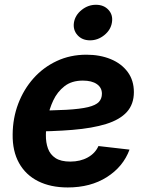

<svg xmlns="http://www.w3.org/2000/svg" viewBox="-20 -784 626 815"><path d="M267.6 11.7Q194.8 11.7 141.8 -14.9Q88.9 -41.5 60.8 -92Q32.7 -142.6 33.7 -213.4Q34.2 -282.7 57.4 -343.8Q80.6 -404.8 122.3 -451.7Q164.1 -498.5 221.2 -525.1Q278.3 -551.8 346.7 -551.8Q404.3 -551.8 450 -533Q495.6 -514.2 522 -478.5Q548.3 -442.9 548.3 -393.1Q548.3 -341.8 518.6 -308.8Q488.8 -275.9 430.7 -257.8Q372.6 -239.7 287.8 -232.7Q203.1 -225.6 92.8 -225.6L107.9 -314.5Q201.7 -314.5 261.2 -317.9Q320.8 -321.3 353.8 -329.3Q386.7 -337.4 399.7 -351.3Q412.6 -365.2 412.6 -386.2Q412.6 -412.1 391.1 -427Q369.6 -441.9 331.5 -441.9Q284.2 -441.9 253.7 -418Q223.1 -394 206.1 -357.7Q189 -321.3 181.9 -281.7Q174.8 -242.2 174.8 -210.9Q174.3 -179.2 183.6 -153.6Q192.9 -127.9 215.6 -113Q238.3 -98.1 278.3 -98.1Q320.8 -98.1 352.5 -115.7Q384.3 -133.3 397.9 -164.1L529.8 -148.9Q502.9 -76.2 433.6 -32.2Q364.3 11.7 267.6 11.7ZM362.3 -612.8Q328.6 -612.8 308.8 -635Q289.1 -657.2 293.9 -688.5Q299.3 -720.2 326.7 -741.9Q354 -763.7 387.2 -763.7Q420.9 -763.7 440.7 -741.9Q460.4 -720.2 455.1 -688.5Q450.2 -657.2 422.9 -635Q395.5 -612.8 362.3 -612.8Z"/></svg>

Font: Inter 16pt
Style: Bold Italic
Weight: 700
Italic angle: -9.3988°
Version: Version 4.001;git-66647c0bb